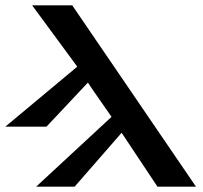

<svg xmlns="http://www.w3.org/2000/svg" viewBox="-35 -703 766 723"><path d="M237 -683 703 0H558L423 -203L246 0H101L385 -263Q362 -297 340.5 -327Q319 -357 296 -392L140 -226H-15L256 -452L86 -683Z"/></svg>

Font: New Athena Unicode
Style: Bold
Weight: 700
Designer: J. Rusten 1997; rev. by R. Hancock 2001, 2002, rev. by D. Mastronarde 2002-2021
Foundry: Society for Classical Studies (formerly American Philological Association)
Version: Version 5.008